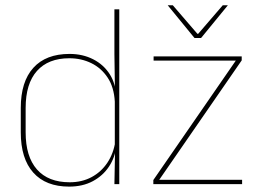

<svg xmlns="http://www.w3.org/2000/svg" viewBox="-20 -700 990 730"><path d="M243 9.5Q154 9.5 106.5 -43.8Q59 -97 59 -197V-289.5Q59 -389.5 106.8 -442.2Q154.5 -495 244.5 -495Q294.5 -495 334.5 -474.5Q374.5 -454 397.8 -417Q421 -380 421.5 -330H427.5L416.5 -313.5Q413.5 -368.5 389.2 -405Q365 -441.5 327 -460Q289 -478.5 243.5 -478.5Q163.5 -478.5 120.5 -430.2Q77.5 -382 77.5 -289.5V-197Q77.5 -104.5 120.5 -55.8Q163.5 -7 245 -7Q291.5 -7 328 -26.5Q364.5 -46 388 -81Q411.5 -116 418.5 -162.5L427.5 -144H422Q417.5 -101.5 394.5 -66.8Q371.5 -32 333 -11.2Q294.5 9.5 243 9.5ZM415 0 417.5 -130.5 416.5 -138V-346.5L417 -356L415 -494.5V-664.5H433.5V0ZM900.5 -16.5V0H563V-15.5L876.5 -469.5H564V-485.5H899V-470.5L585.5 -16.5ZM719.5 -555.5 618 -679.5V-680H637L730.5 -571.5H733.5L827 -680H846V-679.5L744.5 -555.5Z"/></svg>

Font: Anek Latin Medium Thin
Style: Regular
Weight: 250
Version: Version 1.003